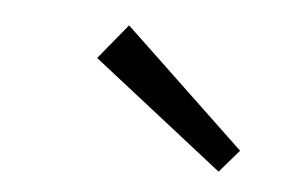

<svg xmlns="http://www.w3.org/2000/svg" viewBox="-29 -752 359 245"><g transform="rotate(5 150.5 -630.0)"><path d="M283 -571 258 -542 91 -673 128 -718Z"/></g></svg>

Font: Exo 2.0 Light
Style: Italic
Weight: 300
Italic angle: -8°
Designer: Natanael Gama
Version: Version 1.001;PS 001.001;hotconv 1.0.70;makeotf.lib2.5.58329